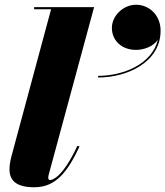

<svg xmlns="http://www.w3.org/2000/svg" viewBox="-20 -780 698 810"><path d="M452 -662.5C452 -610 492 -569.5 554 -569.5C586 -569.5 626.5 -583 646 -612.5C622 -510 500.5 -460 394 -460V-453C518 -453 657.5 -518.5 657.5 -650.5C657.5 -716.5 609 -760 554 -760C499.5 -760 452 -713 452 -662.5ZM315.5 -162 306.5 -165C246 -34.5 202.5 -20.5 191.5 -20.5C186.5 -20.5 183.5 -24 183.5 -30C183.5 -34.5 184.5 -39.5 186 -45L377 -750H124V-741H195.5L30 -127C27 -115.5 20 -91 20 -66C20 -19.5 47.5 10 124.5 10C215 10 264 -53 315.5 -162Z"/></svg>

Font: Bodoni* 24pt Fatface
Style: Italic
Weight: 900
Italic angle: -13°
Version: Version 2.3